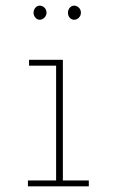

<svg xmlns="http://www.w3.org/2000/svg" viewBox="-20 -661 415 681"><path d="M79 0V-21H179V-428H83V-449H203V-21H295V0ZM121 -591Q112 -591 105.5 -598.5Q99 -606 99 -616Q99 -626 105.5 -633.5Q112 -641 121 -641Q130 -641 137.5 -634Q145 -627 145 -616Q145 -606 137.5 -598.5Q130 -591 121 -591ZM243 -591Q234 -591 227.5 -598Q221 -605 221 -616Q221 -626 227.5 -633.5Q234 -641 243 -641Q252 -641 259.5 -634Q267 -627 267 -616Q267 -606 260 -598.5Q253 -591 243 -591Z"/></svg>

Font: Inconsolata Condensed ExtraLight
Style: Regular
Weight: 200
Width: 3
Monospace: yes
Designer: Raph Levien, Cyreal, Brenton Simpson
Foundry: Raph Levien, Cyreal, Google
Version: Version 3.100; ttfautohint (v1.8.4.7-5d5b)